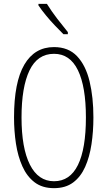

<svg xmlns="http://www.w3.org/2000/svg" viewBox="-20 -969 559 999"><path d="M466 -358Q466 -285 456 -218.5Q446 -152 423 -100.5Q400 -49 360.5 -19.5Q321 10 261 10Q200 10 160 -20.5Q120 -51 96.5 -103.5Q73 -156 63 -221.5Q53 -287 53 -358Q53 -541 106.5 -632.5Q160 -724 261 -724Q336 -724 381 -676.5Q426 -629 446 -546Q466 -463 466 -358ZM92 -358Q92 -199 135.5 -112.5Q179 -26 261 -26Q344 -26 385.5 -110.5Q427 -195 427 -358Q427 -518 385.5 -603.5Q344 -689 261 -689Q175 -689 133.5 -602.5Q92 -516 92 -358ZM224 -949Q249 -909 277.5 -872Q306 -835 333 -802V-791H310Q291 -810 266.5 -835.5Q242 -861 219 -889Q196 -917 180 -941V-949Z"/></svg>

Font: Noto Sans Khmer UI ExtraCondensed ExtraLight
Style: Regular
Weight: 200
Width: 2
Designer: Danh Hong and the Monotype Design Team
Foundry: Monotype Imaging Inc.
Version: Version 2.002; ttfautohint (v1.8.4.7-5d5b)